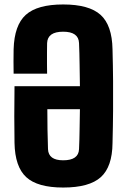

<svg xmlns="http://www.w3.org/2000/svg" viewBox="-20 -830 566 860"><path d="M263 10Q148 10 97.5 -36.5Q47 -83 45 -190Q44 -252 44 -309.5Q44 -367 45 -444H338Q337 -494 336.5 -542.5Q336 -591 334 -637Q332 -688 263 -688Q193 -688 191 -637Q191 -619 190.5 -594Q190 -569 190.5 -543.5Q191 -518 191 -500H41Q40 -555 41 -609Q44 -717 95.5 -763.5Q147 -810 263 -810Q379 -810 430.5 -763.5Q482 -717 484 -609Q486 -535 486.5 -467.5Q487 -400 486.5 -332.5Q486 -265 484 -189Q483 -83 431.5 -36.5Q380 10 263 10ZM263 -112Q332 -112 334 -162Q336 -206 336.5 -250.5Q337 -295 338 -341H192Q192 -248 195 -162Q197 -112 263 -112Z"/></svg>

Font: Big Shoulders Text Black
Style: Regular
Weight: 900
Designer: Patric King
Foundry: XO Type Co
Version: Version 1.000; ttfautohint (v1.8.2)